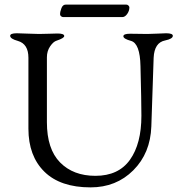

<svg xmlns="http://www.w3.org/2000/svg" viewBox="-20 -797 778 831"><path d="M264 -777H527Q532 -777 536 -773Q540 -769 540 -765Q540 -750 530.5 -736.5Q521 -723 509 -723H254Q249 -723 244.5 -726.5Q240 -730 240 -735Q240 -747 246 -762Q252 -777 264 -777ZM645 -547Q644 -536 635 -250Q631 -134 557 -60Q483 14 372 14Q241 14 172 -54Q103 -122 103 -240V-547Q103 -607 57 -620Q24 -629 24 -642Q24 -653 53 -653Q67 -653 98.5 -651.5Q130 -650 149 -650Q166 -650 193 -651Q220 -652 229 -652Q258 -652 258 -641Q258 -632 225 -621Q211 -617 197 -596.5Q183 -576 183 -549V-268Q183 -152 240 -94Q297 -36 393 -36Q493 -36 542.5 -105.5Q592 -175 592 -296Q592 -357 588 -511Q586 -609 547 -620Q514 -629 514 -640Q514 -651 543 -651Q558 -651 581 -650.5Q604 -650 618 -650Q635 -650 662 -651.5Q689 -653 699 -653Q728 -653 728 -642Q728 -629 695 -622Q648 -613 645 -547Z"/></svg>

Font: EB Garamond SC 12
Style: Regular
Weight: 400
Version: Version 0.016 ; ttfautohint (v0.97) -l 8 -r 50 -G 200 -x 0 -